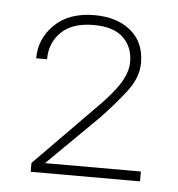

<svg xmlns="http://www.w3.org/2000/svg" viewBox="-38 -751 431 464"><g transform="rotate(5 177.5 -519.5)"><path d="M317.9 -348.1V-324.2H52.7V-345.7L194.3 -489.7Q234.4 -529.3 251.7 -557.1Q269 -585 269 -608.9Q269 -646.5 245.1 -668.7Q221.2 -690.9 173.8 -690.9Q122.1 -690.9 95.2 -664.8Q68.4 -638.7 68.4 -598.6H42Q42 -646.5 77.1 -680.7Q112.3 -714.8 173.8 -714.8Q228.5 -714.8 262 -687Q295.4 -659.2 295.4 -609.4Q295.4 -573.7 268.3 -538.8Q241.2 -503.9 208 -469.2L85.4 -348.1Z"/></g></svg>

Font: Vazirmatn UI FD Thin
Style: Regular
Weight: 100
Designer: Saber Rastikerdar
Foundry: Saber Rastikerdar
Version: Version 33.003